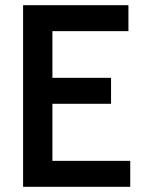

<svg xmlns="http://www.w3.org/2000/svg" viewBox="-20 -720 550 740"><path d="M69 -700V0H482V-100H182V-320H408V-420H182V-600H475V-700Z"/></svg>

Font: Mint Spirit
Style: Bold
Weight: 700
Designer: HARENDAL Hirwen
Foundry: Arkandis Digital Foundry.
Version: Version 1.004;FFEdit